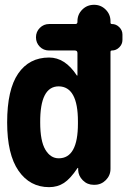

<svg xmlns="http://www.w3.org/2000/svg" viewBox="-20 -770 540 800"><path d="M304.7 -254.9V-264.6Q304.7 -409.2 224.6 -410.2Q146.5 -410.2 147.5 -259.8Q147.5 -182.6 168.9 -146.5Q190.4 -110.4 224.6 -110.4Q304.7 -110.4 304.7 -254.9ZM446.3 -669.9Q463.9 -669.9 477.1 -656.7Q490.2 -643.6 490.2 -626V-603.5Q490.2 -585.9 477.1 -572.8Q463.9 -559.6 446.3 -559.6Q440.4 -559.6 440.4 -553.7V-66.4Q440.4 -39.1 420.9 -19.5Q401.4 0 374 0H370.1Q343.8 0 325.2 -18.6Q306.6 -37.1 305.7 -61.5V-69.3Q305.7 -70.3 304.7 -70.3Q302.7 -70.3 302.7 -69.3Q273.4 -25.4 246.6 -7.8Q219.7 9.8 184.6 9.8Q104.5 9.8 57.1 -58.6Q9.8 -127 9.8 -259.8Q9.8 -396.5 55.7 -463.4Q101.6 -530.3 184.6 -530.3Q251 -530.3 299.8 -456.1Q299.8 -455.1 301.8 -455.1Q302.7 -455.1 302.7 -456.1V-548.8Q302.7 -559.6 292 -559.6H184.6Q161.1 -559.6 145.5 -575.7Q129.9 -591.8 129.9 -614.7Q129.9 -637.7 146 -653.8Q162.1 -669.9 184.6 -669.9H293.9Q302.7 -669.9 302.7 -678.7V-681.6Q302.7 -710 322.8 -730Q342.8 -750 372.1 -750Q400.4 -750 420.4 -730Q440.4 -710 440.4 -681.6V-675.8Q440.4 -669.9 446.3 -669.9Z"/></svg>

Font: Rounded-X Mgen+ 1m bold
Style: Bold
Weight: 700
Designer: [Source Han Sans]
Ryoko NISHIZUKA  (kana & ideographs); Paul D. Hunt (Latin, Greek & Cyrillic); Wenlong ZHANG  (bopomofo
Version: Version 1.059.20150602